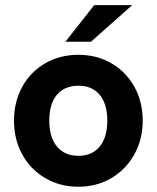

<svg xmlns="http://www.w3.org/2000/svg" viewBox="-20 -717 610 748"><path d="M34.5 -247Q34.5 -320.5 66.8 -379Q99 -437.5 156.2 -470.5Q213.5 -503.5 285.5 -503.5Q357 -503.5 414 -470.5Q471 -437.5 503.5 -379Q536 -320.5 536 -247Q536 -174 503.2 -115.2Q470.5 -56.5 413.5 -23Q356.5 10.5 285.5 10.5Q214 10.5 156.8 -22.8Q99.5 -56 67 -114.8Q34.5 -173.5 34.5 -247ZM285.5 -110Q339 -110 368.5 -146Q398 -182 398 -247Q398 -312 368.5 -347.5Q339 -383 285.5 -383Q231 -383 201.5 -347.5Q172 -312 172 -247Q172 -182 202 -146Q232 -110 285.5 -110ZM347 -697H495L334.5 -554.5H235Z"/></svg>

Font: HK Grotesk ExtraBold
Style: Regular
Weight: 800
Designer: Alfredo Marco Pradil
Foundry: Hanken Design Co.
Version: Version 3.001